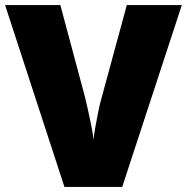

<svg xmlns="http://www.w3.org/2000/svg" viewBox="-20 -734 734 754"><path d="M694 -714 460 0H233L0 -714H217L314 -352Q319 -332 326 -300Q333 -268 339.5 -236Q346 -204 347 -184Q349 -204 354.5 -235.5Q360 -267 366.5 -298.5Q373 -330 379 -350L478 -714Z"/></svg>

Font: Noto Sans Armenian Black
Style: Regular
Weight: 900
Version: Version 2.007